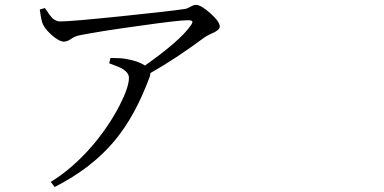

<svg xmlns="http://www.w3.org/2000/svg" viewBox="-20 -710 1540 770"><path d="M199.2 40 183.6 19.5Q272.5 -35.2 350.6 -126Q416 -203.1 459 -286.1Q497.1 -360.4 497.1 -397.5Q497.1 -417 473.6 -432.6Q457 -442.4 418 -456.1L422.9 -477.5Q467.8 -477.5 485.4 -473.6Q533.2 -465.8 561.5 -447.3Q700.2 -544.9 744.1 -606.4Q753.9 -620.1 751 -624.5Q748 -628.9 732.4 -628.9Q697.3 -628.9 539.1 -606.4Q381.8 -585 298.8 -568.4Q279.3 -564.5 261.7 -551.8Q248 -543 236.3 -543Q218.8 -543 191.4 -565.9Q164.1 -588.9 152.3 -612.3Q145.5 -627 140.6 -665Q139.6 -669.9 139.6 -671.9L160.2 -677.7Q162.1 -675.8 165 -670.9Q180.7 -646.5 189.5 -637.7Q204.1 -624 221.7 -624Q264.6 -624 472.7 -645.5Q668.9 -666 719.7 -673.8Q729.5 -674.8 743.2 -682.6Q756.8 -690.4 765.6 -690.4Q786.1 -690.4 823.7 -656.7Q861.3 -623 861.3 -603.5Q861.3 -588.9 828.1 -575.2Q808.6 -566.4 800.8 -560.5Q683.6 -473.6 583 -417Q583 -410.2 580.1 -401.4Q522.5 -245.1 439.5 -145.5Q348.6 -36.1 199.2 40Z"/></svg>

Font: Bpmf Zihi Box R
Style: R
Weight: 400
Foundry: But Ko
Version: Version 1.320